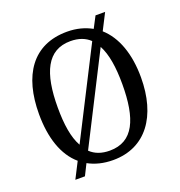

<svg xmlns="http://www.w3.org/2000/svg" viewBox="-141 -874 970 1034"><g transform="rotate(-20 344.0 -357.5)"><path d="M162 -52 115 40H170L202 -24C242 -2 289 10 344 10C532 10 636 -137 636 -358C636 -492 598 -598 527 -661L575 -755H520L486 -690C446 -712 400 -725 345 -725C147 -725 52 -580 52 -359C52 -223 88 -115 162 -52ZM456 -631 201 -130C171 -183 159 -260 159 -358C159 -556 211 -671 345 -671C392 -671 429 -657 456 -631ZM344 -44C298 -44 261 -57 233 -84L488 -586C517 -532 529 -455 529 -358C529 -160 480 -44 344 -44Z"/></g></svg>

Font: Noto Serif Lao SemiCondensed
Style: Regular
Weight: 400
Width: 4
Designer: Monotype Design Team
Foundry: Monotype Imaging Inc.
Version: Version 2.003